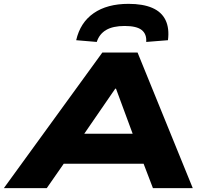

<svg xmlns="http://www.w3.org/2000/svg" viewBox="-70 -978 1052 998"><path d="M-50 0 462 -705H645L932 0H725L650 -196L730 -127H206L310 -197L173 0ZM529 -517 333 -232 298 -283H687L638 -233L533 -517ZM433 -760 326 -769Q347 -861 417 -909.5Q487 -958 598 -958Q673 -958 721.5 -937Q770 -916 790.5 -873.5Q811 -831 803 -769L690 -760Q693 -801 666.5 -822Q640 -843 578 -843Q517 -843 481.5 -822Q446 -801 433 -760Z"/></svg>

Font: Nunito Sans 10pt Expanded Black
Style: Italic
Weight: 900
Width: 7
Italic angle: -9°
Designer: Vernon Adams
Foundry: Vernon Adams
Version: Version 3.101;gftools[0.9.27]